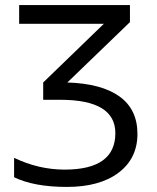

<svg xmlns="http://www.w3.org/2000/svg" viewBox="-20 -734 623 764"><path d="M439 -204.1Q439 -336.9 220.2 -336.9H151.9V-405.8L393.1 -639.2H56.2V-713.9H497.1V-646L248 -405.8Q384.3 -401.4 455.6 -350.1Q526.9 -298.8 526.9 -201.2Q526.9 -103.5 451.9 -46.9Q377 9.8 246.1 9.8Q115.2 9.8 36.1 -28.8V-106Q133.8 -59.1 237.3 -59.1Q439 -59.1 439 -204.1Z"/></svg>

Font: OpenSans-Regular
Style: Regular
Weight: 400
Foundry: Ascender Corporation
Version: Version 1.10